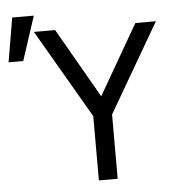

<svg xmlns="http://www.w3.org/2000/svg" viewBox="-170 -825 804 875"><g transform="rotate(-5 232.0 -387.0)"><path d="M247 0H333V-294L569 -700H475L291 -381L108 -700H11L247 -294ZM17 -774H-82L-116 -572H-49Z"/></g></svg>

Font: CommitMono-dimboump
Style: Regular
Weight: 400
Monospace: yes
Designer: Eigil Nikolajsen
Foundry: Eigil Nikolajsen
Version: Version 1.143